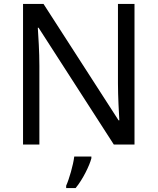

<svg xmlns="http://www.w3.org/2000/svg" viewBox="-20 -734 800 975"><path d="M663 0V-714H579V-311C579 -246 584 -155 586 -123H582L201 -714H97V0H180V-399C180 -472 175 -546 172 -593H176L558 0ZM444 70V61H357C352 104 331 176 316 209V221H364C400 178 435 106 444 70Z"/></svg>

Font: Noto Sans Osage
Style: Regular
Weight: 400
Designer: Monotype Design Team
Foundry: Monotype Imaging Inc.
Version: Version 2.002